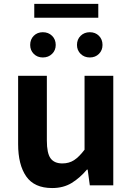

<svg xmlns="http://www.w3.org/2000/svg" viewBox="-20 -947 677 981"><path d="M246.4 13.8Q155.3 13.8 113.9 -45.8Q72.6 -105.3 72.6 -210.6V-559.8H219.4V-228.7Q219.4 -164.3 238.3 -138.2Q257.3 -112 298.6 -112Q332.7 -112 358.4 -128.6Q384.1 -145.2 412 -182.1V-559.8H558.8V0H438.9L427.9 -80.6H424.3Q388.2 -37.8 346 -12Q303.8 13.8 246.4 13.8ZM198.8 -653.4Q170.8 -653.4 152.5 -671.7Q134.2 -690 134.2 -717.3Q134.2 -745.8 152.5 -764.1Q170.8 -782.4 198.8 -782.4Q227.3 -782.4 246 -764.1Q264.7 -745.8 264.7 -717.3Q264.7 -690 246 -671.7Q227.3 -653.4 198.8 -653.4ZM155.1 -856.3V-927.1H482.2V-856.3ZM438.9 -653.4Q410.7 -653.4 392 -671.7Q373.3 -690 373.3 -717.3Q373.3 -745.8 392 -764.1Q410.7 -782.4 438.9 -782.4Q467.2 -782.4 485.5 -764.1Q503.8 -745.8 503.8 -717.3Q503.8 -690 485.5 -671.7Q467.2 -653.4 438.9 -653.4Z"/></svg>

Font: Noto Sans JP
Style: Regular
Weight: 100
Designer: Ryoko NISHIZUKA 西塚涼子 (kana, bopomofo & ideographs); Paul D. Hunt (Latin, Greek & Cyrillic); Sandoll Communications 산돌커뮤니
Foundry: Adobe
Version: Version 2.004;hotconv 1.0.118;makeotfexe 2.5.65603